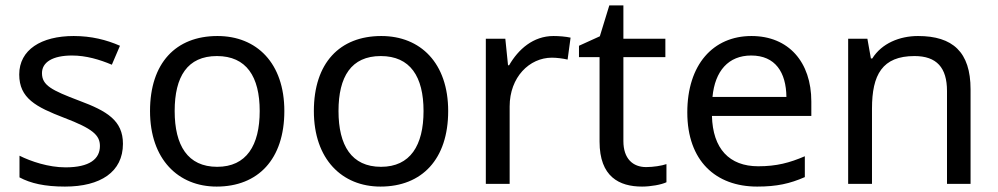

<svg xmlns="http://www.w3.org/2000/svg" viewBox="-20 -679 3685 709"><path d="M434 -148C434 -234 375 -269 273 -307C170 -346 135 -364 135 -409C135 -449 174 -474 246 -474C298 -474 348 -459 393 -440L423 -510C373 -532 317 -546 252 -546C132 -546 51 -495 51 -404C51 -316 113 -284 217 -244C322 -204 349 -180 349 -140C349 -92 311 -61 222 -61C159 -61 94 -83 52 -104V-24C93 -2 145 10 220 10C351 10 434 -44 434 -148Z M1030 -269C1030 -446 928 -546 783 -546C629 -546 534 -446 534 -269C534 -91 638 10 780 10C933 10 1030 -91 1030 -269ZM625 -269C625 -396 672 -472 781 -472C890 -472 939 -396 939 -269C939 -142 890 -63 782 -63C673 -63 625 -142 625 -269Z M1635 -269C1635 -446 1533 -546 1388 -546C1234 -546 1139 -446 1139 -269C1139 -91 1243 10 1385 10C1538 10 1635 -91 1635 -269ZM1230 -269C1230 -396 1277 -472 1386 -472C1495 -472 1544 -396 1544 -269C1544 -142 1495 -63 1387 -63C1278 -63 1230 -142 1230 -269Z M2024 -546C1949 -546 1894 -497 1860 -438H1856L1846 -536H1774V0H1862V-286C1862 -394 1935 -466 2018 -466C2036 -466 2059 -463 2076 -459L2087 -540C2069 -544 2044 -546 2024 -546Z M2366 -62C2317 -62 2282 -93 2282 -158V-468H2437V-536H2282V-659H2230L2195 -545L2118 -510V-468H2194V-156C2194 -26 2267 10 2351 10C2383 10 2422 3 2441 -6V-73C2424 -67 2392 -62 2366 -62Z M2755 -546C2613 -546 2518 -440 2518 -264C2518 -85 2623 10 2776 10C2849 10 2897 -1 2952 -25V-102C2896 -78 2848 -65 2780 -65C2673 -65 2612 -130 2609 -251H2976V-304C2976 -450 2892 -546 2755 -546ZM2754 -474C2843 -474 2883 -412 2884 -321H2611C2620 -417 2670 -474 2754 -474Z M3370 -546C3302 -546 3236 -519 3201 -463H3196L3183 -536H3112V0H3200V-278C3200 -403 3238 -472 3357 -472C3439 -472 3477 -429 3477 -343V0H3564V-349C3564 -487 3498 -546 3370 -546Z"/></svg>

Font: Noto Sans Brahmi
Style: Regular
Weight: 400
Designer: Monotype Design Team
Foundry: Monotype Imaging Inc.
Version: Version 2.004